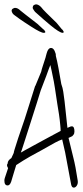

<svg xmlns="http://www.w3.org/2000/svg" viewBox="-31 -833 377 877"><path d="M306 24Q297 24 294 10L274 -97Q272 -110 266.5 -137Q261 -164 253 -196Q240 -192 220.5 -181.5Q201 -171 161 -148Q126 -129 107 -118.5Q88 -108 75 -99.5Q62 -91 43 -79Q38 -64 32 -43Q26 -22 20 -3Q14 14 4 14Q-11 14 -11 -8Q-11 -11 -10.5 -14Q-10 -17 -9 -20L6 -65Q1 -73 1 -78Q1 -83 4 -86V-87Q4 -100 21 -111Q27 -124 32 -135Q31 -135 35 -148.5Q39 -162 52 -202L82 -290Q90 -313 101 -350Q112 -387 129 -439L131 -442L157 -505Q159 -515 164.5 -531.5Q170 -548 177 -570Q178 -575 179.5 -580Q181 -585 182 -589Q187 -607 195 -612Q199 -614 202 -614Q212 -614 218.5 -600.5Q225 -587 224 -578Q230 -555 236 -522.5Q242 -490 249 -449L250 -446Q255 -433 258 -414Q261 -395 264 -370L277 -249L291 -255Q293 -256 297 -256Q309 -256 309 -233Q309 -223 305 -218Q301 -213 299 -211L282 -203Q283 -199 285.5 -189Q288 -179 292 -162L304 -113Q309 -94 314 -67.5Q319 -41 324 -8Q326 5 320 14.5Q314 24 306 24ZM64 -136Q65 -137 82.5 -146.5Q100 -156 125.5 -170Q151 -184 177 -198Q203 -212 222.5 -222.5Q242 -233 246 -235Q246 -240 245.5 -247Q245 -254 244 -264Q242 -287 238.5 -310.5Q235 -334 231 -357L220 -430Q217 -453 205 -509L199 -536Q196 -529 191.5 -517Q187 -505 181 -488L155 -420Q148 -398 137 -362Q126 -326 109 -274Q89 -212 80 -183.5Q71 -155 68 -146.5Q65 -138 64 -136ZM254 -683Q239 -685 199 -718Q186 -729 169 -743.5Q152 -758 129 -779Q126 -783 123.5 -786.5Q121 -790 119 -794Q119 -796 118.5 -798Q118 -800 119 -801Q119 -809 129 -812Q131 -813 136 -813Q148 -811 159 -798Q162 -793 179.5 -775.5Q197 -758 228 -728L251 -700Q253 -699 255 -696.5Q257 -694 259 -690Q259 -689 259.5 -688.5Q260 -688 260 -687Q260 -683 254 -683ZM170 -683Q157 -682 112 -711Q98 -720 79 -732.5Q60 -745 36 -763Q27 -769 24 -777Q22 -781 22 -783Q22 -792 31 -795Q33 -797 38 -797Q50 -797 62 -785Q67 -781 86.5 -765.5Q106 -750 140 -724L166 -700Q168 -699 170.5 -696.5Q173 -694 175 -690Q175 -689 175.5 -688.5Q176 -688 176 -687Q176 -683 170 -683Z"/></svg>

Font: Square Peg
Style: Regular
Weight: 400
Designer: Robert E. Leuschke
Foundry: Robert E. Leuschke
Version: Version 1.010; ttfautohint (v1.8.4.7-5d5b)